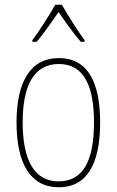

<svg xmlns="http://www.w3.org/2000/svg" viewBox="-20 -783 495 813"><path d="M242 -763H214C190 -720 143 -647 117 -613V-606H135C165 -640 202 -695 228 -732C255 -693 291 -641 322 -606H338V-613C319 -638 267 -718 242 -763ZM404 -264C404 -428 356 -537 229 -537C111 -537 50 -440 50 -265C50 -88 110 10 229 10C347 10 404 -87 404 -264ZM76 -265C76 -423 125 -512 229 -512C339 -512 378 -413 378 -265C378 -102 332 -15 228 -15C124 -15 76 -107 76 -265Z"/></svg>

Font: Noto Sans Thai Cond Thin
Style: Regular
Weight: 100
Width: 3
Designer: Monotype Design Team
Foundry: Monotype Imaging Inc.
Version: Version 2.002